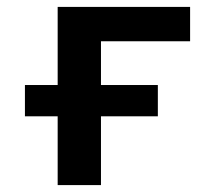

<svg xmlns="http://www.w3.org/2000/svg" viewBox="-20 -536 640 556"><path d="M147 0H272.4V-199.2H437.1V-289.8H272.4V-416.5H530.5V-516H147V-289.8H52.2V-199.2H147Z"/></svg>

Font: Margiela Mono SemiBold
Style: Regular
Weight: 600
Designer: Mike Abbink, Paul van der Laan, Pieter van Rosmalen
Foundry: Bold Monday
Version: Version 2.003 2021